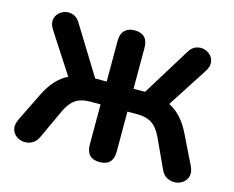

<svg xmlns="http://www.w3.org/2000/svg" viewBox="-100 -861 1238 1015"><g transform="rotate(15 519.0 -353.0)"><path d="M519 8Q446 8 446 -69V-288H390Q341 -288 310.5 -268Q280 -248 258 -201L183 -39Q170 -12 148.5 -1Q127 10 103.5 8Q80 6 62 -8Q44 -22 38.5 -45Q33 -68 48 -99L124 -254Q170 -349 243 -385L101 -604Q84 -631 86.5 -653.5Q89 -676 104.5 -691.5Q120 -707 141.5 -712Q163 -717 185 -708.5Q207 -700 222 -674L383 -413H446V-636Q446 -674 465.5 -693.5Q485 -713 519 -713Q593 -713 593 -636V-413H656L817 -674Q832 -700 854 -708.5Q876 -717 897.5 -712Q919 -707 934.5 -691.5Q950 -676 952.5 -653.5Q955 -631 938 -604L796 -384Q868 -349 914 -254L990 -99Q1005 -68 999.5 -45Q994 -22 976 -8Q958 6 934.5 8Q911 10 889 -1Q867 -12 855 -39L780 -201Q758 -248 727 -268Q696 -288 649 -288H593V-69Q593 8 519 8Z"/></g></svg>

Font: Chiron GoRound TC
Style: Bold
Weight: 700
Designer: Ryoko NISHIZUKA 西塚涼子 (kana, bopomofo & ideographs); Paul D. Hunt (Latin, Greek & Cyrillic); Sandoll Communications 산돌커뮤니
Foundry: Adobe
Version: Version 1.000;hotconv 1.1.1;makeotfexe 2.6.0